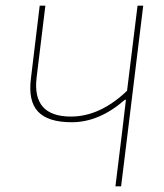

<svg xmlns="http://www.w3.org/2000/svg" viewBox="-20 -657 580 677"><path d="M485 -637 431 -195 407 0H387L411 -195L424 -305H420Q330 -226 233 -226Q149 -226 114 -263.5Q79 -301 89 -380L120 -637H140L109 -383Q93 -246 230 -246Q333 -246 428 -337L465 -637Z"/></svg>

Font: Alegreya Sans Thin
Style: Italic
Weight: 100
Italic angle: -7°
Designer: Juan Pablo del Peral
Foundry: Huerta Tipografica
Version: Version 2.007